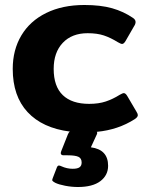

<svg xmlns="http://www.w3.org/2000/svg" viewBox="-20 -515 603 769"><path d="M532 -54Q532 -46 520 -38Q453 5 368 13Q371 18 367 25L344 75Q413 84 413 149Q413 187 382 210.5Q351 234 292 234Q267 234 241 229Q215 224 201 217Q192 212 190 209Q188 206 191 199L208 155Q211 148 216 148Q220 148 226 151Q248 161 271 161Q290 161 298.5 155Q307 149 307 136Q307 119 294 113Q281 107 251 107H235Q227 107 224.5 102.5Q222 98 225 91L252 23Q255 15 260 12Q150 -2 90.5 -66Q31 -130 31 -239Q31 -315 65.5 -373Q100 -431 165 -463Q230 -495 318 -495Q383 -495 429 -482Q475 -469 513 -443Q523 -436 523 -427Q523 -419 517 -410L483 -351Q476 -339 469 -339Q464 -339 452 -346Q423 -364 396 -373Q369 -382 331 -382Q268 -382 231.5 -343.5Q195 -305 195 -239Q195 -169 231.5 -134Q268 -99 337 -99Q375 -99 403.5 -108.5Q432 -118 459 -135Q471 -142 476 -142Q483 -142 490 -130L527 -67Q532 -59 532 -54Z"/></svg>

Font: Mitr Medium
Style: Regular
Weight: 500
Designer: Thanarat Vachiruckul
Foundry: Cadson Demak
Version: Version 1.002